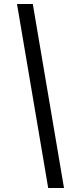

<svg xmlns="http://www.w3.org/2000/svg" viewBox="-20 -830 365 960"><path d="M65 -810H144L300 110H221Z"/></svg>

Font: Share
Style: Italic
Weight: 400
Version: Version 1.002